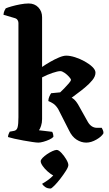

<svg xmlns="http://www.w3.org/2000/svg" viewBox="-20 -820 627 1104"><path d="M201 0Q190 0 166.5 -3.5Q143 -7 115 -12Q87 -17 62.5 -22.5Q38 -28 26 -32Q26 -40 29.5 -49Q33 -58 36 -63L58 -67Q76 -69 81 -87.5Q86 -106 86 -146V-688Q86 -696 81.5 -704Q77 -712 68 -715L0 -735Q1 -748 5.5 -758Q10 -768 13 -772Q24 -777 47 -783.5Q70 -790 96.5 -795Q123 -800 145 -800Q179 -800 200.5 -777.5Q222 -755 222 -721V-435Q242 -449 268 -464Q294 -479 319 -489.5Q344 -500 361 -500Q383 -500 411.5 -491Q440 -482 467 -467Q494 -452 511.5 -435Q529 -418 529 -402Q529 -381 511 -359Q493 -337 467.5 -316Q442 -295 420.5 -279.5Q399 -264 392 -258Q397 -256 406.5 -248Q416 -240 428 -221L484 -121Q504 -85 538 -85H565Q567 -81 571 -73Q575 -65 575 -54Q565 -35 534.5 -17.5Q504 0 476 0Q447 0 420.5 -17Q394 -34 377 -70L314 -194Q299 -217 283.5 -226Q268 -235 258 -239Q258 -252 263.5 -264.5Q269 -277 274 -284L326 -289Q335 -297 349.5 -312Q364 -327 376 -341Q388 -355 388 -361Q388 -366 377 -378.5Q366 -391 351.5 -401Q337 -411 327 -411Q312 -411 281 -400.5Q250 -390 222 -375V-135Q222 -114 216 -96Q210 -78 204 -71L280 -62Q287 -50 287 -33Q280 -25 264 -17.5Q248 -10 230 -5Q212 0 201 0ZM271 264Q252 264 239.5 255Q227 246 222 237Q238 228 255.5 215.5Q273 203 286 189Q271 181 254 166Q237 151 225.5 134.5Q214 118 214 107Q214 99 224.5 88Q235 77 250.5 66.5Q266 56 281.5 49Q297 42 306 42Q317 42 333 59Q349 76 361 96.5Q373 117 373 129Q373 140 359.5 161.5Q346 183 327.5 207Q309 231 292.5 247.5Q276 264 271 264Z"/></svg>

Font: Texturina
Style: Bold
Weight: 700
Designer: Guillermo Torres Carreño
Foundry: Omnibus-Type
Version: Version 1.002; ttfautohint (v1.8.3)